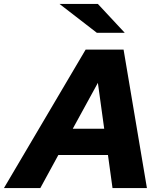

<svg xmlns="http://www.w3.org/2000/svg" viewBox="-74 -951 821 971"><path d="M-54 0 359 -700H551L669 0H495L472 -167H221L130 0ZM294 -300H453L421 -532ZM416 -785 227 -931H421L557 -785Z"/></svg>

Font: Red Hat Text
Style: Bold Italic
Weight: 700
Italic angle: -12°
Designer: Pentagram, MCKL
Foundry: Pentagram, MCKL
Version: Version 1.023; ttfautohint (v1.8.3)